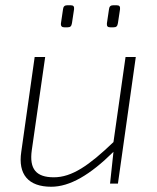

<svg xmlns="http://www.w3.org/2000/svg" viewBox="-20 -699 599 731"><path d="M225 -595H237C248 -595 252 -599 254 -611L262 -664C263 -674 260 -679 249 -679H236C226 -679 221 -674 220 -664L212 -610C211 -599 216 -595 225 -595ZM400 -595H412C423 -595 427 -599 429 -611L437 -664C438 -674 435 -679 424 -679H411C401 -679 396 -674 395 -664L387 -610C386 -599 390 -595 400 -595ZM458 -482 412 -158C319 -69 254 -24 185 -24C118 -24 91 -55 101 -127L152 -482H112L61 -121C48 -35 88 12 175 12C246 12 323 -33 412 -121L399 0H429L497 -482Z"/></svg>

Font: Exo 2 Extra Light
Style: Italic
Weight: 250
Italic angle: -8°
Designer: Natanael Gama
Version: Version 1.001;PS 001.001;hotconv 1.0.88;makeotf.lib2.5.64775